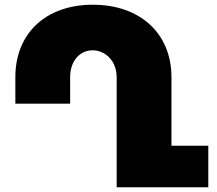

<svg xmlns="http://www.w3.org/2000/svg" viewBox="-20 -793 917 813"><path d="M706 -176V-466C706 -652 573 -773 373 -773C174 -773 45 -652 45 -466V-354H277V-466C277 -536 319 -580 372 -580C426 -580 474 -535 474 -466V0H862V-176Z"/></svg>

Font: Montserrat arm Black
Style: Regular
Weight: 900
Designer: Julieta Ulanovsky
Foundry: Julieta Ulanovsky
Version: Version 6.000;PS 006.000;hotconv 1.0.88;makeotf.lib2.5.64775